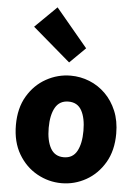

<svg xmlns="http://www.w3.org/2000/svg" viewBox="-63 -1001 762 1062"><g transform="rotate(5 318.5 -469.5)"><path d="M319 14Q247 14 183 -21.5Q119 -57 79.5 -124Q40 -191 40 -285Q40 -379 79.5 -445.5Q119 -512 183 -547.5Q247 -583 319 -583Q373 -583 423 -563Q473 -543 512 -504.5Q551 -466 574 -411Q597 -356 597 -285Q597 -191 557.5 -124Q518 -57 454.5 -21.5Q391 14 319 14ZM319 -130Q369 -130 392 -172Q415 -214 415 -285Q415 -356 392 -397.5Q369 -439 319 -439Q269 -439 245.5 -397.5Q222 -356 222 -285Q222 -214 245.5 -172Q269 -130 319 -130ZM303 -655 93 -835 213 -953 390 -741Z"/></g></svg>

Font: Source Han Sans TC Heavy
Style: Regular
Weight: 900
Designer: Ryoko NISHIZUKA Ë•øÂ°öÊ∂ºÂ≠ê (kana, bopomofo & ideographs); Paul D. Hunt (Latin, Greek & Cyrillic); Sandoll Communicatio
Foundry: Adobe
Version: Version 2.004;hotconv 1.0.118;makeotfexe 2.5.65603